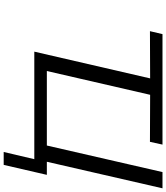

<svg xmlns="http://www.w3.org/2000/svg" viewBox="50 -785 901 1041"><g transform="rotate(90 500.5 -264.5)"><path d="M149 -627 165 -695H764L749 -627L494 -628L365 -68H769L913 -695H1001L857 -68H928L874 166H804L843 0H260L405 -628Z"/></g></svg>

Font: Coval
Style: Light Italic
Weight: 300
Foundry: Context Ltd
Version: Version 001.000